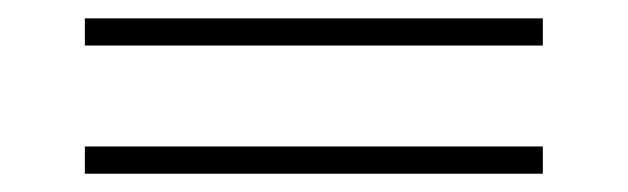

<svg xmlns="http://www.w3.org/2000/svg" viewBox="-20 -460 687 210"><path d="M72.8 -410.2V-439.9H573.7V-410.2ZM72.8 -270V-299.8H573.7V-270Z"/></svg>

Font: TypoPRO Playfair Display
Style: Regular
Weight: 400
Designer: Claus Eggers Sørensen
Foundry: Claus Eggers Sørensen
Version: Version 1.004;PS 001.004;hotconv 1.0.70;makeotf.lib2.5.58329